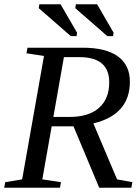

<svg xmlns="http://www.w3.org/2000/svg" viewBox="-25 -878 656 898"><path d="M216.8 -287.1 172.9 -39.1 260.3 -25.9 255.4 0H-5.4L-0.5 -25.9L78.6 -39.1L180.7 -616.2L98.6 -628.9L103.5 -654.8H363.3Q470.2 -654.8 526.4 -614.3Q582.5 -573.7 582.5 -496.1Q582.5 -341.8 411.6 -300.8L522.5 -39.1L594.2 -25.9L589.4 0H439L318.8 -287.1ZM300.8 -331.1Q389.6 -331.1 437.7 -373.3Q485.8 -415.5 485.8 -493.2Q485.8 -610.8 346.2 -610.8H273.9L224.6 -331.1ZM477.1 -709 327.1 -839.8 330.1 -857.9H429.2L506.3 -725.1L503.9 -709ZM306.2 -709 156.2 -839.8 159.2 -857.9H258.3L335.4 -725.1L333 -709Z"/></svg>

Font: Liberation Serif
Style: Italic
Weight: 400
Italic angle: -16.333°
Designer: Steve Matteson
Foundry: Ascender Corporation
Version: Version 2.1.5